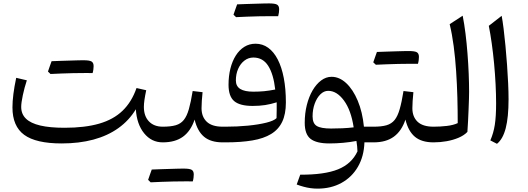

<svg xmlns="http://www.w3.org/2000/svg" viewBox="-20 -846 3138 1141"><path d="M787.3 -196.7Q792.7 -108 836.5 -54Q880.3 0 946.9 0H947.3V-93.1H946.9Q894.9 -93.1 864.9 -124.7Q835 -156.2 835 -210.8Q835 -228 838.3 -251.5Q841.6 -275.1 848.9 -309.8L791.3 -322.8Q762.6 -240.2 708.3 -187.9Q654.1 -135.7 569.3 -111.2Q484.5 -86.7 363.4 -86.7Q276.2 -86.7 219.2 -100.1Q162.1 -113.5 134.1 -141Q106 -168.4 106 -210.4Q106 -235.4 115.6 -280.2Q125.1 -325 139.5 -368.7L76.3 -383.5Q54 -278.9 54 -207.7Q54 -95.9 123.8 -44.7Q193.6 6.4 346.4 6.4Q450.4 6.4 535.2 -16.4Q620 -39.3 683.5 -84.7Q747.1 -130.1 787.3 -196.7ZM479.6 -412Q495 -412 504.9 -412Q514.8 -411.9 520.8 -411.9Q526.8 -411.9 530.4 -411.9Q533.5 -422.2 534.9 -433.4Q536.3 -444.7 536.3 -453Q536.3 -473.2 524 -480.6Q511.7 -487.9 476.2 -487.9Q440.8 -477.3 405.4 -466Q370 -454.8 334.9 -443.5Q299.8 -432.3 265 -420.8Q269 -417.2 272.7 -413.5Q276.4 -409.8 280.2 -406.3Q311.7 -407.8 346.1 -409.2Q380.5 -410.6 414.6 -411.3Q448.6 -412 479.6 -412ZM280.2 -406.3Q313.1 -419.6 345.7 -432.9Q378.4 -446.1 411.1 -460.1Q443.7 -474 476.2 -487.9Q466.1 -487.9 445.6 -487.5Q425 -487.1 398.4 -486.1Q371.8 -485.2 342.7 -484.4Q313.6 -483.6 286.6 -482.3Q281.1 -467.2 275.8 -452.1Q270.5 -436.9 265 -420.8Q269 -417.2 272.7 -413.5Q276.4 -409.8 280.2 -406.3Z M1074.8 231.8Q1090.3 231.8 1100.1 231.8Q1110 231.9 1116 231.9Q1122 231.9 1125.7 231.9Q1128.7 221.6 1130.1 210.4Q1131.5 199.1 1131.5 190.8Q1131.5 170.6 1119.2 163.2Q1106.9 155.9 1071.4 155.9Q1036 166.5 1000.6 177.8Q965.2 189 930.1 200.3Q895 211.5 860.2 223Q864.2 226.6 867.9 230.3Q871.7 234 875.4 237.5Q906.9 236 941.3 234.6Q975.7 233.2 1009.8 232.5Q1043.9 231.8 1074.8 231.8ZM875.4 237.5Q908.3 224.2 941 210.9Q973.6 197.7 1006.3 183.7Q1038.9 169.8 1071.4 155.9Q1061.3 155.9 1040.8 156.3Q1020.3 156.7 993.7 157.7Q967 158.6 937.9 159.4Q908.8 160.2 881.8 161.5Q876.3 176.6 871 191.7Q865.7 206.9 860.2 223Q864.2 226.6 867.9 230.3Q871.7 234 875.4 237.5ZM947.3 0Q1021.2 0 1067.5 -33.7Q1113.7 -67.3 1136.5 -135.3Q1153.2 -66.2 1192.9 -33.1Q1232.7 0 1303.4 0H1303.9V-93.1H1303.4Q1239.5 -93.1 1208.6 -122.6Q1177.7 -152.2 1177.7 -202.9Q1177.7 -222.2 1179.3 -246.3Q1180.9 -270.4 1183.8 -298.2L1125 -305.1Q1114.3 -239.1 1102.4 -197.5Q1090.5 -155.8 1072.2 -133.1Q1054 -110.4 1024.1 -101.7Q994.2 -93.1 947.3 -93.1Q939.2 -93.1 935.2 -85.4Q931.2 -77.7 931.2 -60.6V-32.5Q931.2 -15.4 935.2 -7.7Q939.2 0 947.3 0Z M1678.9 -236.9Q1678.9 -317.9 1666.5 -382.3Q1654.1 -446.8 1630.6 -492.5Q1607 -538.2 1573.7 -562.2Q1540.4 -586.2 1498.5 -586.2Q1461.6 -586.2 1432 -567.7Q1402.4 -549.2 1381.3 -516Q1360.3 -482.7 1349.2 -438.4Q1338.1 -394.1 1338.1 -342.4Q1338.1 -273.8 1371.7 -245.1Q1405.3 -216.5 1481.6 -216.5Q1522 -216.5 1555.8 -221.7Q1589.7 -227 1624.3 -238Q1624.4 -218.3 1624.3 -192.5Q1624.2 -166.7 1623.4 -144Q1608.2 -128.5 1562.7 -117Q1517.2 -105.6 1453.6 -99.3Q1390.1 -93.1 1320.7 -93.1H1303.7Q1295.7 -93.1 1291.6 -85.4Q1287.6 -77.7 1287.6 -60.6V-32.5Q1287.6 -15.4 1291.6 -7.7Q1295.7 0 1303.7 0H1321.9Q1412.5 0 1479.6 -11.4Q1546.7 -22.7 1590.9 -49.6Q1635.2 -76.4 1657 -122.2Q1678.9 -168 1678.9 -236.9ZM1615.6 -314Q1579.4 -306.9 1549.4 -304Q1519.3 -301.2 1485.1 -301.2Q1433.8 -301.2 1407.7 -317.4Q1381.7 -333.6 1381.7 -368.1Q1381.7 -405.8 1395.1 -436.6Q1408.5 -467.4 1432.3 -485.7Q1456 -504.1 1485.8 -504.1Q1542.2 -504.1 1573.7 -455Q1605.2 -405.8 1615.6 -314ZM1582.2 -749.8Q1597.7 -749.8 1607.5 -749.8Q1617.4 -749.8 1623.4 -749.8Q1629.4 -749.8 1633.1 -749.7Q1636.1 -760 1637.5 -771.2Q1638.9 -782.5 1638.9 -790.9Q1638.9 -811 1626.6 -818.4Q1614.3 -825.7 1578.8 -825.7Q1543.4 -815.1 1508 -803.8Q1472.6 -792.6 1437.5 -781.3Q1402.4 -770.1 1367.6 -758.6Q1371.6 -755 1375.3 -751.3Q1379.1 -747.6 1382.8 -744.1Q1414.3 -745.6 1448.7 -747Q1483.1 -748.4 1517.2 -749.1Q1551.3 -749.8 1582.2 -749.8ZM1382.8 -744.1Q1415.7 -757.4 1448.4 -770.7Q1481 -783.9 1513.7 -797.9Q1546.3 -811.8 1578.8 -825.7Q1568.7 -825.7 1548.2 -825.3Q1527.7 -824.9 1501.1 -823.9Q1474.4 -823 1445.3 -822.2Q1416.2 -821.4 1389.2 -820.1Q1383.7 -805 1378.4 -789.9Q1373.1 -774.7 1367.6 -758.6Q1371.6 -755 1375.3 -751.3Q1379.1 -747.6 1382.8 -744.1Z M1930.4 -306.2Q1981.6 -306.2 2023.8 -248.9Q2066.1 -191.7 2081.7 -89.2Q2049.7 -85.2 2014.2 -83.7Q1978.6 -82.2 1947.7 -82.2Q1887.2 -82.2 1862.4 -97.4Q1837.6 -112.5 1837.6 -154.5Q1837.6 -195.4 1850.2 -229.9Q1862.8 -264.4 1883.8 -285.3Q1904.9 -306.2 1930.4 -306.2ZM1950.4 -389.6Q1917.6 -389.6 1888.6 -368Q1859.6 -346.4 1837.6 -308.8Q1815.7 -271.2 1803.3 -221.8Q1790.9 -172.3 1790.9 -116.1Q1790.9 -48 1825.6 -20.8Q1860.4 6.4 1937 6.4Q1978.3 6.4 2019.5 2.6Q2060.7 -1.1 2098.1 -8.3Q2100.7 8.5 2102.3 22.5Q2103.9 36.5 2104.3 53.5Q2069.8 127.7 1988.9 160.3Q1907.9 192.9 1764.2 192.1L1743.2 250.4Q1764.1 258.3 1784.7 263.8Q1805.3 269.4 1826 272.2Q1846.8 275 1866.7 275Q1947.3 275 2009.1 241Q2071 207.1 2107 145.1Q2143 83.2 2145.7 0H2200.2V-93.1H2142.7Q2134 -180.7 2105.9 -247.6Q2077.8 -314.5 2037.3 -352.1Q1996.8 -389.6 1950.4 -389.6Z M2412.8 -466.9Q2428.3 -466.9 2438.2 -466.8Q2448.1 -466.8 2454.1 -466.8Q2460 -466.8 2463.7 -466.7Q2466.8 -477.1 2468.2 -488.3Q2469.6 -499.5 2469.6 -507.9Q2469.6 -528.1 2457.3 -535.4Q2445 -542.7 2409.4 -542.7Q2374 -532.1 2338.6 -520.9Q2303.2 -509.6 2268.1 -498.4Q2233.1 -487.1 2198.2 -475.7Q2202.2 -472 2206 -468.3Q2209.7 -464.7 2213.5 -461.2Q2245 -462.6 2279.3 -464Q2313.7 -465.4 2347.8 -466.1Q2381.9 -466.9 2412.8 -466.9ZM2213.5 -461.2Q2246.3 -474.4 2279 -487.7Q2311.7 -501 2344.3 -514.9Q2377 -528.9 2409.4 -542.7Q2399.3 -542.7 2378.8 -542.3Q2358.3 -541.9 2331.7 -541Q2305.1 -540 2276 -539.2Q2246.8 -538.4 2219.9 -537.2Q2214.4 -522.1 2209.1 -506.9Q2203.8 -491.8 2198.2 -475.7Q2202.2 -472 2206 -468.3Q2209.7 -464.7 2213.5 -461.2ZM2200.2 0Q2274.2 0 2320.4 -33.7Q2366.6 -67.3 2389.4 -135.3Q2406.1 -66.2 2445.8 -33.1Q2485.6 0 2556.3 0H2556.8V-93.1H2556.3Q2492.4 -93.1 2461.5 -122.6Q2430.6 -152.2 2430.6 -202.9Q2430.6 -222.2 2432.2 -246.3Q2433.8 -270.4 2436.7 -298.2L2377.9 -305.1Q2367.3 -239.1 2355.3 -197.5Q2343.4 -155.8 2325.2 -133.1Q2306.9 -110.4 2277 -101.7Q2247.2 -93.1 2200.2 -93.1Q2192.1 -93.1 2188.1 -85.4Q2184.1 -77.7 2184.1 -60.6V-32.5Q2184.1 -15.4 2188.1 -7.7Q2192.1 0 2200.2 0Z M2729.6 -752.6 2652.3 -702.4Q2666.7 -643 2676.1 -571.8Q2685.5 -500.7 2690.6 -423.2Q2695.8 -345.7 2698 -267.2Q2700.1 -188.7 2700.1 -114.3Q2673.8 -102.1 2635 -97.6Q2596.2 -93.1 2556.6 -93.1Q2548.6 -93.1 2544.6 -85.4Q2540.5 -77.7 2540.5 -60.6V-32.5Q2540.5 -15.4 2544.6 -7.7Q2548.6 0 2556.6 0Q2596.4 0 2634.7 -6.9Q2673 -13.8 2705.3 -27.5Q2737.6 -41.2 2757.6 -62.1Q2759.7 -90.3 2761.5 -125.8Q2763.3 -161.4 2764.7 -196.9Q2766.2 -232.4 2767 -260.1Q2767.7 -287.8 2767.7 -300.2Q2767.7 -351 2765.3 -409.5Q2762.9 -468 2758.1 -528.8Q2753.4 -589.5 2746.3 -646.9Q2739.1 -704.3 2729.6 -752.6Z M2961.3 -752 2884.8 -692.5Q2894.3 -645.3 2902.3 -587.8Q2910.4 -530.3 2916.2 -468.5Q2922 -406.7 2925.1 -346.2Q2928.2 -285.7 2928.2 -231.8Q2928.2 -153.9 2920.5 -104.2Q2912.7 -54.5 2893.9 -11.6L2933.4 8.6Q2968.6 -19.4 2985.4 -84.4Q3002.2 -149.3 3002.2 -255.9Q3002.2 -297.6 2999.8 -350.7Q2997.3 -403.9 2993.2 -461.3Q2989.2 -518.8 2983.8 -573.8Q2978.5 -628.7 2972.8 -675.2Q2967 -721.6 2961.3 -752Z"/></svg>

Font: Pinar FD VF
Style: Regular
Weight: 300
Designer: Amin Abedi
Version: Version 2.000